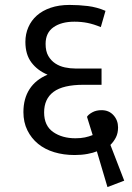

<svg xmlns="http://www.w3.org/2000/svg" viewBox="-20 -658 534 779"><path d="M459 -141Q459 -118 450.5 -101Q442 -84 428 -70L484 75L416 101L373 -44Q359 -38 335 -33.5Q311 -29 283 -29Q238 -29 200 -40.5Q162 -52 134.5 -74.5Q107 -97 91 -129.5Q75 -162 75 -203Q75 -258 100 -296.5Q125 -335 173 -355Q132 -372 107.5 -404.5Q83 -437 83 -488Q83 -520 95 -547.5Q107 -575 129.5 -595Q152 -615 185.5 -626.5Q219 -638 262 -638Q300 -638 336.5 -633.5Q373 -629 408 -614L389 -548Q360 -560 335 -565Q310 -570 282 -570Q229 -570 197 -547.5Q165 -525 165 -480Q165 -450 176 -431Q187 -412 204.5 -400.5Q222 -389 243.5 -384.5Q265 -380 286 -380H392V-314H319Q236 -314 197.5 -285.5Q159 -257 159 -202Q159 -148 195.5 -122.5Q232 -97 286 -97Q308 -97 324.5 -100.5Q341 -104 356 -110L333 -184Q338 -193 354 -202Q370 -211 392 -211Q422 -211 440.5 -190.5Q459 -170 459 -141Z"/></svg>

Font: Mukta
Style: Regular
Weight: 400
Designer: Girish Dalvi and Yashodeep Gholap
Foundry: Ek Type
Version: Version 2.538;PS 1.001;hotconv 16.6.51;makeotf.lib2.5.65220;